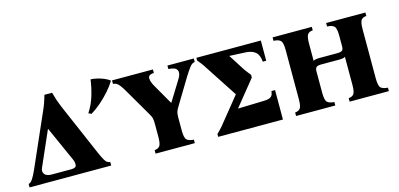

<svg xmlns="http://www.w3.org/2000/svg" viewBox="-56 -898 2555 1229"><g transform="rotate(-15 1221.5 -283.5)"><path d="M128 -100Q118 -78 130 -60.5Q142 -43 179 -43H307Q339 -43 341 -61.5Q343 -80 334 -100L231 -330H229ZM560 -23V0H19V-23Q33 -25 46.5 -45.5Q60 -66 75 -100L230 -452Q240 -474 248.5 -498Q257 -522 264 -548H315Q329 -495 347 -452L499 -100Q514 -66 523.5 -50Q533 -34 541 -29.5Q549 -25 560 -23Z M1073 -525H1248V-502Q1229 -500 1213 -478.5Q1197 -457 1177 -425L1073 -253Q1063 -237 1058.5 -224Q1054 -211 1054 -185V-100Q1054 -51 1067.5 -38Q1081 -25 1114 -23V0H854V-23Q876 -25 887.5 -38Q899 -51 899 -100V-185Q899 -211 895.5 -224Q892 -237 882 -253L782 -425Q763 -458 751 -474Q739 -490 729 -495.5Q719 -501 706 -502V-525H977V-502Q940 -500 939.5 -477.5Q939 -455 956 -425L1034 -289H1036L1120 -425Q1140 -457 1130 -478.5Q1120 -500 1073 -502ZM575 -567Q591 -567 614 -562Q637 -557 660.5 -547.5Q684 -538 699 -525Q681 -495 652 -462Q623 -429 590 -400.5Q557 -372 524 -352L505 -361Q536 -408 552 -461.5Q568 -515 575 -567Z M1575 -311 1439 -143V-142L1614 -147Q1642 -148 1654 -155.5Q1666 -163 1669.5 -174Q1673 -185 1674 -195H1698V0H1269V-19Q1281 -30 1290 -40Q1299 -50 1308 -60L1448 -233V-235L1297 -466Q1292 -474 1285 -482.5Q1278 -491 1265 -507V-525H1692V-391H1669Q1666 -436 1643 -455.5Q1620 -475 1579 -477L1472 -482V-481L1541 -373Q1548 -363 1557.5 -351Q1567 -339 1575 -329Z M2340 -100Q2340 -51 2353.5 -38Q2367 -25 2400 -23V0H2140V-23Q2162 -25 2173.5 -38Q2185 -51 2185 -100V-285Q2178 -280 2168 -278.5Q2158 -277 2145 -277H2027Q2004 -277 1994.5 -270Q1985 -263 1985 -242V-100Q1985 -51 1998.5 -38Q2012 -25 2045 -23V0H1785V-23Q1807 -25 1818.5 -38Q1830 -51 1830 -100V-425Q1830 -474 1816.5 -487.5Q1803 -501 1770 -502V-525H2030V-502Q2008 -501 1996.5 -487.5Q1985 -474 1985 -425V-312Q1997 -320 2025 -320H2144Q2167 -320 2176 -327Q2185 -334 2185 -355V-425Q2185 -474 2171.5 -487.5Q2158 -501 2125 -502V-525H2385V-502Q2363 -501 2351.5 -487.5Q2340 -474 2340 -425Z"/></g></svg>

Font: Bona Nova SC
Style: Bold
Weight: 700
Designer: Mateusz Machalski
Foundry: Capitalics
Version: Version 4.001; ttfautohint (v1.8.4.7-5d5b)